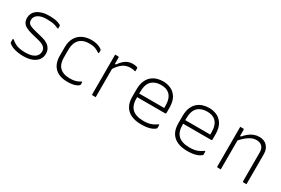

<svg xmlns="http://www.w3.org/2000/svg" viewBox="56 -1347 3168 2167"><g transform="rotate(30 1640.0 -263.0)"><path d="M266 -39Q350 -39 389.5 -67.5Q429 -96 429 -142Q429 -167 418 -184.5Q407 -202 384 -214.5Q361 -227 324 -236L230 -259Q179 -272 148.5 -289Q118 -306 104.5 -330.5Q91 -355 91 -390Q91 -419 103.5 -445Q116 -471 142 -491Q168 -511 207.5 -522.5Q247 -534 300 -534Q341 -534 370 -529.5Q399 -525 418.5 -518Q438 -511 448 -505Q452 -503 453.5 -501Q455 -499 455.5 -497Q456 -495 456 -492Q456 -483 456 -475.5Q456 -468 456 -458H444Q422 -469 400 -475.5Q378 -482 352 -484.5Q326 -487 291 -487Q241 -487 207.5 -474Q174 -461 157.5 -439Q141 -417 141 -391Q141 -369 149.5 -354Q158 -339 181.5 -328Q205 -317 249 -306L353 -280Q393 -270 421 -251Q449 -232 464 -205Q479 -178 479 -142Q479 -96 453 -62Q427 -28 380 -10Q333 8 269 8Q233 8 203 3.5Q173 -1 148.5 -8.5Q124 -16 105.5 -26.5Q87 -37 74 -49Q73 -51 72 -52.5Q71 -54 71 -57Q71 -68 71 -80Q71 -92 71 -102H83Q102 -85 121.5 -73Q141 -61 163 -53.5Q185 -46 210.5 -42.5Q236 -39 266 -39Z M848 -536Q887 -536 916 -528.5Q945 -521 963 -511Q981 -501 988 -494Q992 -490 992.5 -488Q993 -486 993 -481Q993 -473 993 -464.5Q993 -456 993 -448H981Q962 -462 930.5 -475.5Q899 -489 848 -489Q790 -489 751.5 -468Q713 -447 694 -406Q675 -365 675 -305V-205Q675 -165 685.5 -134Q696 -103 717 -82Q739 -60 772 -48.5Q805 -37 848 -37Q883 -37 907.5 -42Q932 -47 950 -55Q968 -63 981 -73H993Q993 -64 993 -55.5Q993 -47 993 -38Q993 -36 992.5 -34Q992 -32 990 -30Q982 -22 964.5 -12.5Q947 -3 918.5 3.5Q890 10 847 10Q793 10 752 -3.5Q711 -17 682.5 -44.5Q654 -72 639.5 -112Q625 -152 625 -204V-310Q625 -388 655 -438Q685 -488 735.5 -512Q786 -536 848 -536Z M1196 -433H1222Q1250 -472 1276 -494.5Q1302 -517 1329 -526.5Q1356 -536 1385 -536Q1404 -536 1417.5 -534Q1431 -532 1442 -528Q1448 -526 1450 -522Q1452 -518 1452 -511Q1452 -507 1452 -502.5Q1452 -498 1452 -494Q1452 -490 1452 -485.5Q1452 -481 1452 -477H1440Q1429 -480 1416 -482Q1403 -484 1385 -484Q1351 -484 1321 -472.5Q1291 -461 1260.5 -431.5Q1230 -402 1196 -348ZM1210 0Q1204 0 1197.5 0Q1191 0 1184.5 0Q1178 0 1171 0Q1168 0 1166 -0.5Q1164 -1 1162.5 -2.5Q1161 -4 1160.5 -6Q1160 -8 1160 -11Q1160 -16 1160 -47Q1160 -78 1160 -125Q1160 -172 1160 -226Q1160 -280 1160 -332.5Q1160 -385 1160 -426Q1160 -462 1160 -488Q1160 -514 1160 -526Q1167 -526 1173.5 -526Q1180 -526 1186.5 -526Q1193 -526 1199 -526Q1203 -526 1205 -524.5Q1207 -523 1208.5 -521Q1210 -519 1210 -515Q1210 -509 1210 -471Q1210 -433 1210 -375Q1210 -317 1210 -249.5Q1210 -182 1210 -116.5Q1210 -51 1210 0Z M1783 -536Q1835 -536 1882.5 -515Q1930 -494 1960.5 -445Q1991 -396 1991 -310V-245Q1991 -242 1989.5 -239.5Q1988 -237 1986 -235.5Q1984 -234 1980 -234H1692Q1676 -234 1660 -234Q1644 -234 1628 -234H1609L1587 -281H1941Q1941 -287 1941 -293.5Q1941 -300 1941 -306Q1941 -356 1929.5 -392Q1918 -428 1895 -450Q1875 -470 1846.5 -479.5Q1818 -489 1783 -489Q1705 -489 1660 -445Q1615 -401 1615 -301V-212Q1615 -185 1620 -161.5Q1625 -138 1634.5 -119Q1644 -100 1658 -86Q1682 -62 1719.5 -49.5Q1757 -37 1809 -37Q1845 -37 1872.5 -42Q1900 -47 1925 -58.5Q1950 -70 1976 -89H1988Q1988 -77 1988 -66.5Q1988 -56 1988 -48Q1988 -46 1987.5 -44Q1987 -42 1985 -40Q1969 -24 1942.5 -12.5Q1916 -1 1882 4.5Q1848 10 1808 10Q1750 10 1704.5 -4Q1659 -18 1628 -45.5Q1597 -73 1581 -114Q1565 -155 1565 -210V-304Q1565 -370 1583.5 -414.5Q1602 -459 1633.5 -486Q1665 -513 1704 -524.5Q1743 -536 1783 -536Z M2383 -536Q2435 -536 2482.5 -515Q2530 -494 2560.5 -445Q2591 -396 2591 -310V-245Q2591 -242 2589.5 -239.5Q2588 -237 2586 -235.5Q2584 -234 2580 -234H2292Q2276 -234 2260 -234Q2244 -234 2228 -234H2209L2187 -281H2541Q2541 -287 2541 -293.5Q2541 -300 2541 -306Q2541 -356 2529.5 -392Q2518 -428 2495 -450Q2475 -470 2446.5 -479.5Q2418 -489 2383 -489Q2305 -489 2260 -445Q2215 -401 2215 -301V-212Q2215 -185 2220 -161.5Q2225 -138 2234.5 -119Q2244 -100 2258 -86Q2282 -62 2319.5 -49.5Q2357 -37 2409 -37Q2445 -37 2472.5 -42Q2500 -47 2525 -58.5Q2550 -70 2576 -89H2588Q2588 -77 2588 -66.5Q2588 -56 2588 -48Q2588 -46 2587.5 -44Q2587 -42 2585 -40Q2569 -24 2542.5 -12.5Q2516 -1 2482 4.5Q2448 10 2408 10Q2350 10 2304.5 -4Q2259 -18 2228 -45.5Q2197 -73 2181 -114Q2165 -155 2165 -210V-304Q2165 -370 2183.5 -414.5Q2202 -459 2233.5 -486Q2265 -513 2304 -524.5Q2343 -536 2383 -536Z M3175 0Q3165 0 3155.5 0Q3146 0 3136 0Q3133 0 3130.5 -1.5Q3128 -3 3126.5 -5Q3125 -7 3125 -11Q3125 -73 3125 -135Q3125 -197 3125 -259Q3125 -321 3125 -383Q3125 -437 3098 -463Q3071 -489 3026 -489Q3002 -489 2978.5 -481.5Q2955 -474 2931 -458.5Q2907 -443 2881.5 -419.5Q2856 -396 2827 -363V-435H2852Q2878 -466 2906 -488.5Q2934 -511 2966.5 -523.5Q2999 -536 3036 -536Q3071 -536 3097 -525Q3123 -514 3140 -494Q3157 -474 3166 -448.5Q3175 -423 3175 -393Q3175 -345 3175 -297Q3175 -249 3175 -201.5Q3175 -154 3175 -106Q3175 -79 3175 -52.5Q3175 -26 3175 0ZM2840 0Q2834 0 2827.5 0Q2821 0 2814.5 0Q2808 0 2801 0Q2798 0 2796 -0.5Q2794 -1 2792.5 -2.5Q2791 -4 2790.5 -6Q2790 -8 2790 -11Q2790 -63 2790 -115Q2790 -167 2790 -218.5Q2790 -270 2790 -322Q2790 -374 2790 -426Q2790 -462 2790 -488Q2790 -514 2790 -526Q2797 -526 2803.5 -526Q2810 -526 2816.5 -526Q2823 -526 2829 -526Q2833 -526 2835 -524.5Q2837 -523 2838.5 -521Q2840 -519 2840 -515Q2840 -430 2840 -344Q2840 -258 2840 -172Q2840 -86 2840 0Z"/></g></svg>

Font: Recursive Sans Linear Light
Style: Regular
Weight: 300
Version: Version 1.085